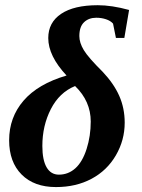

<svg xmlns="http://www.w3.org/2000/svg" viewBox="-20 -719 552 748"><path d="M198.2 9.8Q112.8 9.8 64.2 -39.1Q15.6 -87.9 15.6 -172.4Q15.6 -261.7 71.8 -326.9Q127.9 -392.1 239.3 -424.8Q168 -501 168 -570.8Q168 -631.3 218 -665Q268.1 -698.7 360.8 -698.7Q415.5 -698.7 482.9 -680.2L464.4 -571.3H431.6L420.4 -627Q410.6 -638.2 392.8 -644Q375 -649.9 355 -649.9Q325.7 -649.9 307.4 -632.3Q289.1 -614.7 289.1 -578.6Q289.1 -552.7 306.4 -523.9Q323.7 -495.1 379.4 -439.9Q423.3 -393.6 444.6 -345.5Q465.8 -297.4 465.8 -241.2Q465.8 -172.9 431.4 -113.8Q397 -54.7 336.7 -22.5Q276.4 9.8 198.2 9.8ZM209.5 -38.6Q246.1 -38.6 273.7 -63.5Q301.3 -88.4 317.4 -138.7Q333.5 -189 333.5 -245.6Q333.5 -324.7 272.5 -383.8Q211.4 -358.9 178.2 -294.2Q145 -229.5 145 -150.4Q145 -95.7 161.6 -67.1Q178.2 -38.6 209.5 -38.6Z"/></svg>

Font: Liberation Serif
Style: Bold Italic
Weight: 700
Italic angle: -16.333°
Designer: Steve Matteson
Foundry: Ascender Corporation
Version: Version 2.1.5